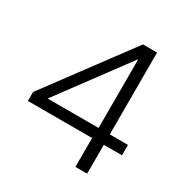

<svg xmlns="http://www.w3.org/2000/svg" viewBox="-165 -846 942 979"><g transform="rotate(30 306.5 -356.5)"><path d="M412 -170H34V-223L398 -713H481V-231H588V-170H481V0H412ZM415 -231V-636L115 -231Z"/></g></svg>

Font: SVN-Poppins Light
Style: Regular
Weight: 300
Designer: Ninad Kale (Devanagari), Jonny Pinhorn (Latin)
Foundry: Indian Type Foundry
Version: Version 3.002 2017; ttfautohint (v1.8.3)